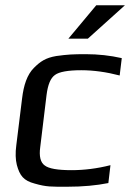

<svg xmlns="http://www.w3.org/2000/svg" viewBox="-20 -700 495 730"><path d="M392 -4 400 -72C349 -59 299 -53 252 -53C199 -53 165 -59 150 -71C134 -82 128 -106 133 -141L157 -339C162 -378 172 -403 189 -415C205 -427 239 -433 289 -433C336 -433 385 -426 435 -413L443 -479C399 -489 353 -494 307 -494C256 -494 238 -493 194 -487C153 -480 133 -466 109 -442C83 -416 70 -376 64 -326L42 -148C38 -118 39 -93 44 -73C55 -32 70 -13 112 -2C157 11 176 10 235 10C295 10 347 5 392 -4ZM455 -680H346L240 -553H314Z"/></svg>

Font: Gamestation Display
Style: Italic
Weight: 400
Designer: Jonas Hecksher
Foundry: Jonas Hecksher, Playtypeª, e-types AS
Version: Version 1.003